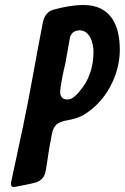

<svg xmlns="http://www.w3.org/2000/svg" viewBox="-20 -753 498 766"><path d="M34 -7C40 -7 46 -8 53 -10C55 -11 57 -11 58 -11L69 -13C71 -14 73 -14 74 -14C86 -17 100 -19 115 -23C140 -28 158 -44 162 -70C169 -107 173 -144 180 -181C183 -192 184 -206 187 -219C190 -234 195 -246 206 -257C217 -265 227 -268 238 -271C265 -276 286 -280 309 -292C400 -343 458 -451 458 -554C458 -654 421 -733 313 -733C274 -733 231 -725 192 -714C168 -707 156 -687 151 -664C124 -527 102 -391 73 -254L25 -29C24 -27 24 -24 24 -19C24 -11 27 -7 34 -7ZM220 -385C220 -404 234 -476 240 -496C247 -531 251 -562 258 -597C259 -604 260 -609 265 -616C272 -628 286 -632 297 -632C339 -632 353 -581 353 -546C353 -486 335 -430 295 -386C292 -381 281 -371 277 -368C269 -361 260 -356 249 -356C230 -356 220 -368 220 -385Z"/></svg>

Font: Bangerz
Style: Regular
Weight: 400
Designer: vernon adams
Foundry: Vernon Adams
Version: Version 2.10;December 28, 2023;FontCreator 13.0.0.2683 64-bi